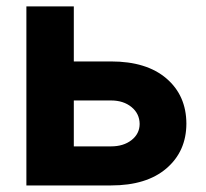

<svg xmlns="http://www.w3.org/2000/svg" viewBox="-20 -565 628 585"><path d="M204.9 -377.8H318.2Q426.5 -377.8 487 -326Q547.6 -274.1 547.9 -188.2Q547.6 -103.7 487 -51.8Q426.5 0 318.2 0H60.4V-545.5H204.9ZM204.9 -258.9V-119H318.2Q356.2 -119 380.7 -138.1Q405.2 -157.3 405.5 -187.1Q405.2 -218.8 380.7 -238.8Q356.2 -258.9 318.2 -258.9Z"/></svg>

Font: Inter Zeller
Style: Bold
Weight: 700
Designer: Rasmus Andersson; Joe Bland
Foundry: zeller
Version: Version 3.015;git-dec3a8cb1